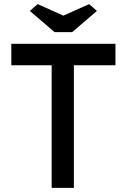

<svg xmlns="http://www.w3.org/2000/svg" viewBox="-20 -913 616 933"><path d="M231 0V-596H35V-700H541V-596H339V0ZM245 -757 125 -860 163 -893 288 -837 413 -893 451 -860 331 -757Z"/></svg>

Font: Lexend Deca
Style: Regular
Weight: 400
Designer: Bonnie Shaver-Troup, Thomas Jockin
Foundry: Lexend
Version: Version 1.008; ttfautohint (v1.8.4.7-5d5b)